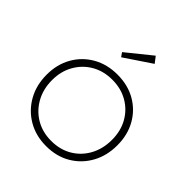

<svg xmlns="http://www.w3.org/2000/svg" viewBox="-206 -882 1027 1027"><g transform="rotate(45 307.5 -368.5)"><path d="M308 10Q230 10 169.5 -25.5Q109 -61 74.5 -122.5Q40 -184 40 -263Q40 -341 74.5 -401.5Q109 -462 169.5 -496.5Q230 -531 308 -531Q387 -531 447 -496.5Q507 -462 541 -401.5Q575 -341 575 -263Q575 -184 541 -122.5Q507 -61 447 -25.5Q387 10 308 10ZM308 -29Q374 -29 425 -59Q476 -89 505 -142Q534 -195 534 -263Q534 -330 505 -381.5Q476 -433 425 -462.5Q374 -492 308 -492Q242 -492 191 -462.5Q140 -433 110.5 -381Q81 -329 81 -263Q81 -195 110.5 -142Q140 -89 191 -59Q242 -29 308 -29ZM256 -610 240 -633 381 -747 408 -712Z"/></g></svg>

Font: Readex Pro Light
Style: Regular
Weight: 300
Designer: Bonnie Shaver-Troup, Thomas Jockin
Foundry: Lexend
Version: Version 1.200; ttfautohint (v1.8.3)